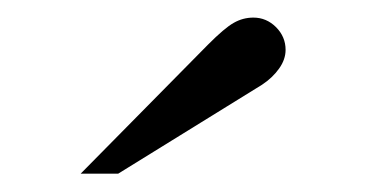

<svg xmlns="http://www.w3.org/2000/svg" viewBox="-20 -757 412 215"><path d="M212.9 -707Q231.4 -725.6 241.7 -731.4Q252 -737.3 263.7 -737.3Q278.3 -737.3 289.1 -726.6Q299.8 -715.8 299.8 -701.2Q299.8 -690.4 292.5 -680.2Q285.2 -669.9 273.4 -662.1L112.3 -562.5H70.3Z"/></svg>

Font: Jomolhari
Style: Regular
Weight: 400
Designer: Christopher J. Fynn
Foundry: Christopher  J.  Fynn (Karma Drubgy¸ Tenzin).
Version: Version 1.000